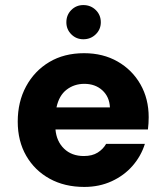

<svg xmlns="http://www.w3.org/2000/svg" viewBox="-20 -726 652 758"><path d="M313 12Q235 12 176 -20.5Q117 -53 83.5 -111Q50 -169 50 -246Q50 -324 83 -385Q116 -446 174.5 -481Q233 -516 312 -516Q387 -516 444.5 -483Q502 -450 534.5 -393Q567 -336 567 -263Q567 -239 564 -215H199Q203 -168 233 -139Q263 -110 311 -110Q344 -110 365.5 -123.5Q387 -137 399 -158H552Q537 -110 503.5 -71.5Q470 -33 421 -10.5Q372 12 313 12ZM313 -395Q273 -395 243 -372Q213 -349 203 -302H414Q412 -344 384 -369.5Q356 -395 313 -395ZM309 -571Q281 -571 261.5 -590.5Q242 -610 242 -638Q242 -667 261.5 -686.5Q281 -706 309 -706Q338 -706 358 -686.5Q378 -667 378 -638Q378 -610 358 -590.5Q338 -571 309 -571Z"/></svg>

Font: DM Sans Black
Style: Regular
Weight: 900
Designer: Colophon Foundry, Jonny Pinhorn
Foundry: Colophon Foundry
Version: Version 4.004; ttfautohint (v1.8.4.7-5d5b)